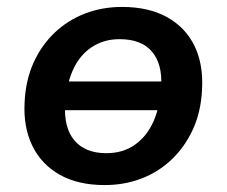

<svg xmlns="http://www.w3.org/2000/svg" viewBox="-20 -524 654 554"><path d="M282 10Q205 10 152 -20Q99 -50 73 -104Q47 -158 51 -229Q54 -293 77 -343.5Q100 -394 138 -430Q176 -466 225.5 -485Q275 -504 332 -504Q409 -504 462 -474.5Q515 -445 541 -392Q567 -339 563 -266Q560 -202 537 -151.5Q514 -101 476 -64.5Q438 -28 388.5 -9Q339 10 282 10ZM287 -82Q335 -82 369.5 -106.5Q404 -131 423 -174Q442 -217 445 -274Q449 -339 418.5 -375Q388 -411 325 -411Q279 -411 244 -387.5Q209 -364 190 -321Q171 -278 168 -222Q164 -155 195 -118.5Q226 -82 287 -82ZM129 -206 143 -289H483L470 -206Z"/></svg>

Font: Nunito Sans 10pt
Style: Bold Italic
Weight: 700
Italic angle: -9°
Designer: Vernon Adams
Foundry: Vernon Adams
Version: Version 3.101;gftools[0.9.27]